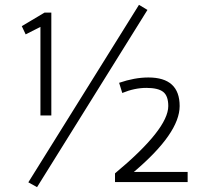

<svg xmlns="http://www.w3.org/2000/svg" viewBox="-20 -752 865 793"><path d="M192 -700V-275H147V-641L86 -610L70 -644L164 -700ZM455 0V-36Q675 -219 675 -314Q675 -356 654 -372.5Q633 -389 584.5 -389Q536 -389 485 -368L472 -410Q536 -432 593 -432Q722 -432 722 -314Q722 -202 533 -42H755V0ZM97 1 554 -732 589 -711 133 21Z"/></svg>

Font: Julius Sans One
Style: Regular
Weight: 400
Designer: Luciano Vergara
Foundry: LatinoType
Version: Version 1.001